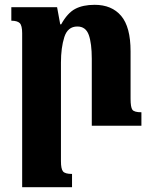

<svg xmlns="http://www.w3.org/2000/svg" viewBox="-20 -522 628 797"><path d="M567 -56Q537 -56 529.5 -66.5Q522 -77 522 -112V-309Q522 -410 483 -456Q444 -502 373 -502Q324 -502 292 -485Q260 -468 234 -421H230L217 -492H27V-436Q52 -436 62 -426Q72 -416 72 -384V255H279V200Q250 200 241.5 189.5Q233 179 233 147V-262Q233 -324 247 -368Q261 -412 301 -412Q336 -412 348.5 -377Q361 -342 361 -278V0H567Z"/></svg>

Font: Noto Serif Armenian SemiCondensed Extra
Style: Regular
Weight: 800
Width: 4
Designer: Monotype Design Team
Foundry: Monotype Imaging Inc.
Version: Version 1.901